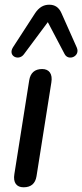

<svg xmlns="http://www.w3.org/2000/svg" viewBox="-20 -788 349 815"><path d="M80 7C112 7 130 -9 135 -40L198 -438C204 -474 189 -495 159 -495C127 -495 109 -478 104 -447L41 -49C35 -13 50 7 80 7ZM306 -586 241 -732C230 -757 213 -768 189 -768C164 -768 145 -756 129 -732L35 -587C12 -550 59 -528 81 -557L183 -694L254 -559C270 -527 322 -549 306 -586Z"/></svg>

Font: SN Pro Medium
Style: Italic
Weight: 400
Italic angle: -9°
Designer: Tobias Whetton
Foundry: Supernotes
Version: Version 1.001;Glyphs 3.2 (3249)